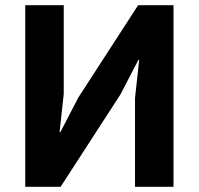

<svg xmlns="http://www.w3.org/2000/svg" viewBox="-20 -718 764 738"><path d="M77 0V-698H225V-357L209 -210H212L281 -343L511 -698H647V0H499V-341L515 -488H512L443 -355L213 0Z"/></svg>

Font: IBM Plex Sans Var
Style: Regular
Weight: 400
Designer: Mike Abbink, Paul van der Laan, Pieter van Rosmalen
Foundry: Bold Monday
Version: Version 3.000